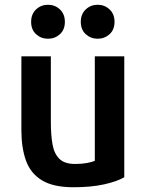

<svg xmlns="http://www.w3.org/2000/svg" viewBox="-20 -771 619 808"><path d="M253 -679Q253 -712 232 -731.5Q211 -751 182 -751Q153 -751 132 -731.5Q111 -712 111 -679Q111 -646 132 -627Q153 -608 182 -608Q211 -608 232 -627Q253 -646 253 -679ZM462 -679Q462 -712 441 -731.5Q420 -751 391 -751Q362 -751 341 -731.5Q320 -712 320 -679Q320 -646 341 -627Q362 -608 391 -608Q420 -608 441 -627Q462 -646 462 -679ZM503 -25V-534H379V-94Q367 -89 345.5 -85Q324 -81 296 -81Q252 -81 230 -102.5Q208 -124 201 -163.5Q194 -203 194 -257V-534H70V-222Q70 -150 89 -96Q108 -42 156 -12.5Q204 17 289 17Q363 17 417.5 5Q472 -7 503 -25Z"/></svg>

Font: Repo DemiBold
Style: Regular
Weight: 600
Designer: Stefan Peev
Foundry: Context Ltd
Version: Version 1.502